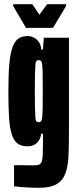

<svg xmlns="http://www.w3.org/2000/svg" viewBox="-20 -690 375 916"><path d="M165 206Q145 206 123.5 205Q102 204 82 202.5Q62 201 47 199V98Q62 98 77 98Q92 98 107 98.5Q122 99 137 99Q155 99 164.5 96Q174 93 178.5 82Q183 71 184 49Q185 27 185 -11V-52H176Q175 -37 167.5 -23Q160 -9 146 -0.5Q132 8 110 8Q81 8 63 -6Q45 -20 35.5 -51Q26 -82 23 -132Q20 -182 20 -254Q20 -334 24.5 -385Q29 -436 40 -465.5Q51 -495 68.5 -506.5Q86 -518 113 -518Q126 -518 140 -511.5Q154 -505 164.5 -491Q175 -477 177 -454H185L189 -510H309V-56Q309 9 306.5 58Q304 107 291 140Q278 173 248.5 189.5Q219 206 165 206ZM164 -107Q171 -107 175 -110.5Q179 -114 181 -129Q183 -144 183.5 -173.5Q184 -203 184 -255Q184 -308 183.5 -338Q183 -368 181 -382Q179 -397 175 -400Q171 -403 164 -403Q158 -403 154 -399.5Q150 -396 149 -382Q148 -368 147 -338Q146 -308 146 -255Q146 -202 147 -172Q148 -142 149 -128Q150 -114 154 -110.5Q158 -107 164 -107ZM104 -557 43 -661V-670H134L168 -620L205 -670H295V-661L233 -557Z"/></svg>

Font: Saira UltraCondensed Black
Style: Regular
Weight: 900
Width: 1
Designer: Hector Gatti with collaboration of the Omnibus-Type team
Foundry: Omnibus-Type
Version: Version 1.101